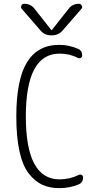

<svg xmlns="http://www.w3.org/2000/svg" viewBox="-20 -975 540 1005"><path d="M393.6 -955.1Q403.3 -955.1 408.2 -945.3Q413.1 -935.5 406.2 -928.7L309.6 -817.4Q287.1 -790 252 -790H248Q211.9 -790 190.4 -817.4L93.8 -928.7Q87.9 -935.5 91.8 -945.3Q95.7 -955.1 106.4 -955.1Q141.6 -955.1 161.1 -928.7L248 -818.4Q249 -817.4 250 -817.4L252 -818.4L338.9 -928.7Q358.4 -955.1 393.6 -955.1ZM290 9.8Q240.2 9.8 201.7 -7.8Q163.1 -25.4 130.9 -66.4Q98.6 -107.4 82 -182.6Q65.4 -257.8 65.4 -365.2Q65.4 -558.6 121.6 -649.4Q177.7 -740.2 290 -740.2Q341.8 -740.2 387.7 -719.7Q410.2 -710.9 410.2 -684.6Q410.2 -676.8 403.3 -672.4Q396.5 -668 387.7 -671.9Q344.7 -694.3 292 -694.3Q115.2 -694.3 115.2 -365.2Q115.2 -36.1 292 -36.1Q344.7 -36.1 392.6 -59.6Q400.4 -63.5 407.7 -59.1Q415 -54.7 415 -46.9Q415 -19.5 391.6 -9.8Q344.7 9.8 290 9.8Z"/></svg>

Font: Rounded-L Mgen+ 1m light
Style: Regular
Weight: 200
Designer: [Source Han Sans]
Ryoko NISHIZUKA  (kana & ideographs); Paul D. Hunt (Latin, Greek & Cyrillic); Wenlong ZHANG  (bopomofo
Version: Version 1.059.20150602